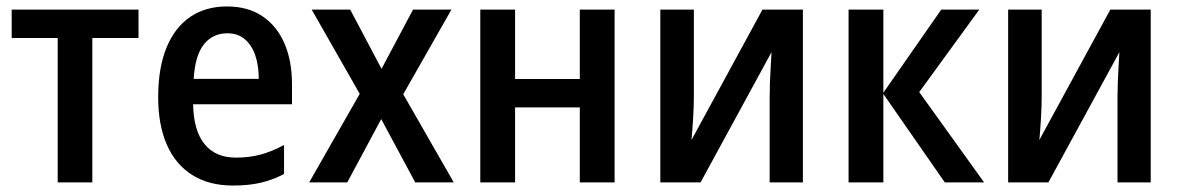

<svg xmlns="http://www.w3.org/2000/svg" viewBox="-20 -571 3694 601"><path d="M413.6 -452.1H269V0H160.6V-452.1H16.6V-541H413.6Z M690.4 -550.8Q755.9 -550.8 801.3 -520.3Q846.7 -489.7 870.4 -435.1Q894 -380.4 894 -307.1V-244.6H584.5Q585.9 -162.6 620.1 -120.1Q654.3 -77.6 718.8 -77.6Q760.3 -77.6 795.7 -87.2Q831.1 -96.7 869.1 -117.2V-26.4Q834 -7.8 796.1 1Q758.3 9.8 709.5 9.8Q634.3 9.8 581.8 -23.2Q529.3 -56.2 502.2 -118.2Q475.1 -180.2 475.1 -267.1Q475.1 -357.9 501 -421.4Q526.9 -484.9 575 -517.8Q623 -550.8 690.4 -550.8ZM691.4 -466.8Q645.5 -466.8 617.9 -431.6Q590.3 -396.5 586.4 -324.2H790Q790 -365.7 779.1 -397.7Q768.1 -429.7 746.3 -448.2Q724.6 -466.8 691.4 -466.8Z M1106 -277.3 955.6 -541H1076.2L1174.3 -355.5L1272.9 -541H1393.1L1242.2 -275.9L1400.4 0H1279.8L1173.3 -198.2L1066.9 0H947.8Z M1592.3 -541V-323.7H1794.9V-541H1903.8V0H1794.9V-234.9H1592.3V0H1483.4V-541Z M2151.9 -541V-271Q2151.9 -255.9 2151.4 -238Q2150.9 -220.2 2149.7 -201.4Q2148.4 -182.6 2147.2 -164.8Q2146 -147 2144.5 -132.8L2366.7 -541H2493.2V0H2389.2V-267.1Q2389.2 -289.1 2390.1 -314.5Q2391.1 -339.8 2392.6 -364.5Q2394 -389.2 2395 -407.7L2172.9 0H2046.9V-541Z M2926.3 -541H3045.4L2857.4 -282.7L3060.5 0H2937.5L2745.1 -276.9V0H2636.2V-541H2745.1V-280.8Z M3240.7 -541V-271Q3240.7 -255.9 3240.2 -238Q3239.7 -220.2 3238.5 -201.4Q3237.3 -182.6 3236.1 -164.8Q3234.9 -147 3233.4 -132.8L3455.6 -541H3582V0H3478V-267.1Q3478 -289.1 3479 -314.5Q3480 -339.8 3481.4 -364.5Q3482.9 -389.2 3483.9 -407.7L3261.7 0H3135.7V-541Z"/></svg>

Font: Open Sans SemiCondensed SemiBold
Style: Regular
Weight: 600
Width: 4
Designer: Monotype Design Team
Foundry: Monotype Imaging Inc.
Version: Version 3.000